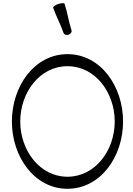

<svg xmlns="http://www.w3.org/2000/svg" viewBox="-20 -1156 826 1195"><path d="M311 -1108C329 -1055 357 -1005 375 -952C379 -941 393 -935 407 -940C420 -945 429 -957 425 -968C407 -1022 400 -1078 382 -1132C380 -1138 363 -1138 343 -1131C323 -1125 309 -1114 311 -1108ZM746 -400C746 -619 606 -819 400 -819C194 -819 54 -619 54 -400C54 -181 194 19 400 19C606 19 746 -181 746 -400ZM106 -400C106 -581 228 -744 400 -744C572 -744 694 -581 694 -400C694 -219 572 -56 400 -56C228 -56 106 -219 106 -400Z"/></svg>

Font: Nupuram Light
Style: Regular
Weight: 300
Designer: Santhosh Thottingal (santhosh.thottingal@gmail.com)
Foundry: SMC
Version: Version 1.000